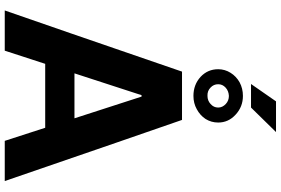

<svg xmlns="http://www.w3.org/2000/svg" viewBox="-202 -950 1153 788"><g transform="rotate(90 374.0 -556.5)"><path d="M188.5 0Q147.5 0 23.4 0Q86.9 -181.6 274.4 -727.5Q324.2 -727.5 472.7 -727.5Q536.1 -545.9 723.6 0Q682.6 0 558.6 0Q513.7 -140.6 377 -561.5Q375 -561.5 371.1 -561.5Q325.2 -420.9 188.5 0ZM178.7 -286.1Q275.4 -286.1 567.4 -286.1Q567.4 -255.9 567.4 -166Q469.7 -166 178.7 -166Q178.7 -196.3 178.7 -286.1ZM325.2 -1010.7Q342.8 -1036.1 396.5 -1113.3Q427.7 -1113.3 522.5 -1113.3Q497.1 -1087.9 421.9 -1010.7Q397.5 -1010.7 325.2 -1010.7ZM374 -774.4Q328.1 -774.4 295.9 -803.7Q264.6 -833 264.6 -876Q264.6 -903.3 279.3 -926.8Q293.9 -950.2 318.4 -963.9Q343.8 -977.5 374 -977.5Q418.9 -977.5 451.2 -947.3Q483.4 -918 483.4 -876Q483.4 -847.7 468.8 -824.2Q454.1 -801.8 428.7 -788.1Q404.3 -774.4 374 -774.4ZM374 -832Q393.6 -832 407.2 -844.7Q421.9 -857.4 421.9 -876Q421.9 -893.6 407.2 -907.2Q393.6 -919.9 374 -919.9Q353.5 -918.9 339.8 -906.2Q326.2 -893.6 326.2 -876Q326.2 -857.4 339.8 -844.7Q353.5 -831.1 374 -832Z"/></g></svg>

Font: DeepSea
Style: Bold
Weight: 700
Designer: Stem
Version: Version 3.019;git-0a5106e0b